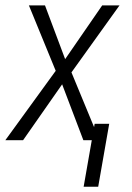

<svg xmlns="http://www.w3.org/2000/svg" viewBox="-40 -522 490 715"><path d="M127.9 -501 202.6 -301.8 340.3 -501.5V-502H341.3H402.3H405.3L403.3 -499.5L226.1 -252.4L329.6 -2L330.6 0H328.1H271.5H270.5L270 -1L191.4 -208L46.4 -0.5L45.9 0H45.4H-17.1H-20L-18.6 -2L167.5 -258.3L68.4 -500L67.4 -502H69.3H126.5H127.4ZM325.7 173.3H271.5L312.5 -61H366.7Z"/></svg>

Font: MAUL Condensed Light Italic
Style: Light Italic
Weight: 300
Italic angle: -12°
Designer: MAUL
Version: Version 1.0; 2020; ttfautohint (v1.8.3)